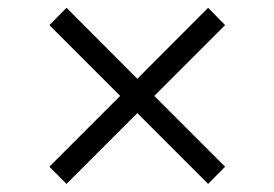

<svg xmlns="http://www.w3.org/2000/svg" viewBox="-20 -527 693 486"><path d="M506.8 -61.5 327.6 -240.7 148.4 -61.5 105 -105 284.2 -284.2 105 -463.4 148.4 -507.3 327.6 -327.6 506.8 -507.3 549.8 -463.4 370.6 -284.2 549.8 -105Z"/></svg>

Font: Inter Light
Style: Regular
Weight: 300
Designer: Rasmus Andersson
Foundry: rsms
Version: Version 4.000;git-a52131595